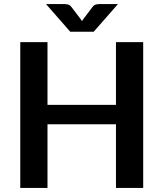

<svg xmlns="http://www.w3.org/2000/svg" viewBox="-20 -932 810 952"><path d="M80.5 0ZM690 0H555V-316H215.5V0H80.5V-723H215.5V-412H555V-723H690ZM208 -912H297.5Q305 -912 315.5 -910Q326 -908 334.5 -897L379 -838.5L386.5 -827.5Q389 -831.5 394 -838.5L438 -896.5Q446.5 -908 457.2 -910Q468 -912 475.5 -912H565L444.5 -774.5H328.5Z"/></svg>

Font: Lato
Style: Bold
Weight: 700
Designer: Lukasz Dziedzic
Foundry: tyPoland Lukasz Dziedzic
Version: Version 2.007; 2014-02-27